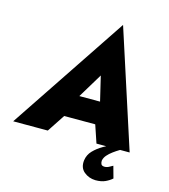

<svg xmlns="http://www.w3.org/2000/svg" viewBox="-171 -857 1042 1185"><g transform="rotate(15 350.0 -265.0)"><path d="M180 -113H543L562 -256H211ZM415 -413 465 -203 446 -154 498 0H710L467 -750L-34 0H187L292 -159L288 -203ZM634 105Q623 112 608.5 119Q594 126 580 125Q565 124 560.5 114.5Q556 105 557 92Q561 73 574.5 57.5Q588 42 607.5 27.5Q627 13 649 0L608 -25Q575 -9 540.5 11Q506 31 481 57Q456 83 451 119Q445 167 476 193Q507 219 550 220Q587 220 612 208.5Q637 197 655 181Z"/></g></svg>

Font: Jost ExtraBold
Style: Italic
Weight: 800
Italic angle: -5°
Version: Version 3.710